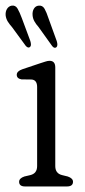

<svg xmlns="http://www.w3.org/2000/svg" viewBox="-31 -673 308 693"><path d="M168.5 -429.5V-73.5Q168.5 -47 193 -41L213.5 -36Q232.5 -29.5 232.5 -17Q232.5 0 210.5 0H59.5Q38 0 38 -17Q38 -29.5 57 -36L78.5 -41Q103 -47 103 -73.5V-359Q103 -384 83.5 -386L46.5 -386.5Q29.5 -389.5 29.5 -403Q29.5 -416 49.5 -423L113.5 -444.5Q123.5 -447.5 132.2 -450.5Q141 -453.5 148 -453.5Q168.5 -453.5 168.5 -429.5ZM144.2 -606.5 173.9 -524.5Q178.6 -509 173.1 -503Q165.7 -496.5 157.5 -506.5L108.1 -575.5Q99.1 -585.5 93.2 -596Q87.4 -606.5 86.6 -618Q85.4 -632 91.5 -641.8Q97.5 -651.5 108.1 -652.5Q122.2 -654.5 129.7 -641.5Q137.1 -628.5 144.2 -606.5ZM47.8 -607.5 78.3 -525.5Q80.3 -519 80.7 -513.2Q81.1 -507.5 77.9 -504Q71.3 -497.5 62.3 -507L12.5 -575Q3.5 -585 -2.8 -595Q-9 -605 -10.6 -617Q-11.8 -631 -5.7 -640.8Q0.4 -650.5 10.6 -652.5Q24.7 -655 32.3 -642Q39.9 -629 47.8 -607.5Z"/></svg>

Font: Fraunces 72pt SuperSoft Light
Style: Regular
Weight: 300
Version: Version 1.000;[0bf87f6ff]